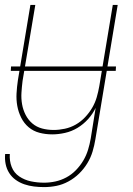

<svg xmlns="http://www.w3.org/2000/svg" viewBox="-22 -540 542 783"><path d="M158 223Q137 223 116.5 220.5Q96 218 77 211.5Q58 205 42 193.5Q26 182 15.5 165.5Q5 149 1 129Q-3 109 -1 88H18Q16 116 25.5 140.5Q35 165 56.5 179.5Q78 194 104 199.5Q130 205 158 205Q181 205 204 200Q227 195 248.5 183.5Q270 172 287.5 154Q305 136 317.5 115Q330 94 337 71Q344 48 348 25L368 -100Q356 -75 337 -54Q318 -33 294 -18.5Q270 -4 243 2Q216 8 191 8Q164 8 139 1.5Q114 -5 95 -21Q76 -37 64.5 -60Q53 -83 48.5 -108Q44 -133 45.5 -159.5Q47 -186 51 -213L102 -520H122L70 -210Q67 -186 65.5 -162Q64 -138 68 -115Q72 -92 82.5 -71.5Q93 -51 110 -36.5Q127 -22 149.5 -16Q172 -10 197 -10Q219 -10 242.5 -15Q266 -20 287 -32Q308 -44 325 -62Q342 -80 354 -100.5Q366 -121 372.5 -143.5Q379 -166 383 -189L438 -520H458L367 28Q363 53 355.5 78Q348 103 334 126Q320 149 300.5 168Q281 187 257 200Q233 213 208 218Q183 223 158 223ZM22 -251 23 -269H451L450 -251Z"/></svg>

Font: Iosevka Curly Thin
Style: Italic
Weight: 100
Italic angle: -9°
Monospace: yes
Designer: Belleve Invis
Foundry: Belleve Invis
Version: Version 22.1.2; ttfautohint (v1.8.4)